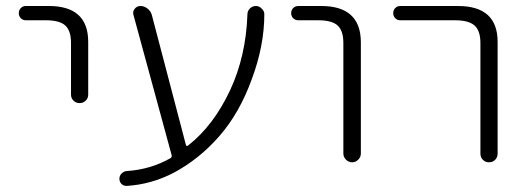

<svg xmlns="http://www.w3.org/2000/svg" viewBox="-20 -565 1754 643"><path d="M66.4 -497.1Q56.6 -497.1 49.8 -503.9Q43 -510.7 43 -521Q43 -531.2 49.8 -538.1Q56.6 -544.9 66.4 -544.9H143.6Q275.4 -544.9 275.4 -424.8V-248Q275.4 -236.3 267.1 -228Q258.8 -219.7 246.6 -219.7Q234.4 -219.7 226.1 -228Q217.8 -236.3 217.8 -248V-420.9Q217.8 -461.9 198.7 -479.5Q179.7 -497.1 133.8 -497.1Z M602.5 -80.1Q604.5 -73.2 610.4 -78.1Q695.3 -144.5 751 -263.7Q803.7 -377 808.6 -516.6Q808.6 -528.3 816.9 -536.6Q825.2 -544.9 836.9 -544.9Q848.6 -544.9 856.4 -536.1Q865.2 -528.3 865.2 -517.6Q865.2 -412.1 823.2 -299.8Q782.2 -186.5 714.8 -109.4Q647.5 -32.2 561.5 13.7Q486.3 52.7 404.3 57.6Q404.3 57.6 403.3 57.6Q393.6 57.6 386.7 50.8Q379.9 43.9 379.9 33.7Q379.9 23.4 387.2 16.1Q394.5 8.8 404.3 7.8Q483.4 2.9 550.8 -35.2Q556.6 -39.1 554.7 -45.9L426.8 -515.6Q423.8 -526.4 431.2 -535.6Q438.5 -544.9 450.2 -544.9Q462.9 -544.9 473.6 -536.6Q484.4 -528.3 488.3 -515.6Z M979.5 -497.1Q968.8 -497.1 961.9 -503.9Q955.1 -510.7 955.1 -521Q955.1 -531.2 961.9 -538.1Q968.8 -544.9 979.5 -544.9H1055.7Q1187.5 -544.9 1188.5 -424.8V-50.8Q1188.5 -39.1 1179.7 -30.3Q1170.9 -21.5 1159.2 -21.5Q1147.5 -21.5 1138.7 -30.3Q1129.9 -39.1 1129.9 -50.8V-420.9Q1129.9 -461.9 1110.8 -479.5Q1091.8 -497.1 1045.9 -497.1Z M1320.3 -497.1Q1310.5 -497.1 1303.7 -503.9Q1296.9 -510.7 1296.9 -521Q1296.9 -531.2 1303.7 -538.1Q1310.5 -544.9 1320.3 -544.9H1513.7Q1646.5 -544.9 1646.5 -424.8V-50.8Q1646.5 -38.1 1638.2 -29.8Q1629.9 -21.5 1617.7 -21.5Q1605.5 -21.5 1597.2 -29.8Q1588.9 -38.1 1588.9 -50.8V-420.9Q1588.9 -461.9 1569.3 -479.5Q1549.8 -497.1 1503.9 -497.1Z"/></svg>

Font: Gen Jyuu Gothic P Light
Style: Regular
Weight: 200
Designer: [Source Han Sans]
Ryoko NISHIZUKA  (kana & ideographs); Paul D. Hunt (Latin, Greek & Cyrillic); Wenlong ZHANG  (bopomofo
Version: Version 1.002.20150607